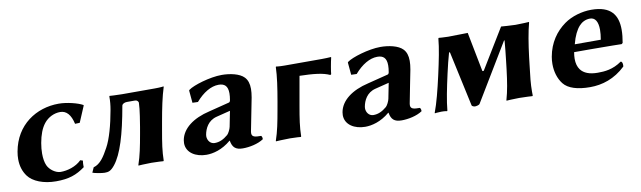

<svg xmlns="http://www.w3.org/2000/svg" viewBox="-34 -782 3787 1134"><g transform="rotate(-10 1859.5 -214.5)"><path d="M327.8 -389C366.3 -389 390.7 -360 403 -305L431.1 -306L472.2 -403L470.8 -406C442.6 -422 377.6 -439 327.6 -439C193.6 -439 67.5 -359 39.8 -202C37 -186.3 35.7 -171.4 35.7 -157.3C35.7 -115.7 47.4 -81.5 67.7 -54C96.5 -15 159.2 10 234.4 10C310.8 10 357.2 -6 408.9 -44C408.7 -47.6 408.6 -51.7 408.6 -56.4C408.6 -64 409.1 -73 410.8 -83L395.7 -88C361.7 -54 310.2 -40 270.2 -40C241.2 -40 205.6 -65 192.8 -94C184.9 -111.6 180.6 -136.1 180.6 -165.4C180.6 -184.4 182.4 -205.5 186.4 -228C194.8 -275.6 209 -313.8 230.7 -341C255.5 -372.2 292.6 -389 327.8 -389Z M623.3 -349C608 -262 585.5 -180 559.2 -133C532.6 -84 507.3 -44 466.6 -33L453.3 -3C464.4 2 509 10 525 10C547 10 562 7.5 587 -24C632.6 -81.3 666.6 -192 696.6 -362C698.3 -371.7 711.6 -379 726.6 -379H771.6C786.6 -379 789.9 -375 795.3 -366C795.5 -364.3 795.6 -362.1 795.6 -359.5C795.6 -327.2 780.4 -235.8 777.6 -220L770.4 -179C757.3 -105 747.3 -54 728.8 0L729.3 3C729.3 3 771.8 0 806.8 0C840.8 0 878.3 3 878.3 3L880.8 0C881.8 -57 889.1 -104 902.4 -179L911.2 -229C924.4 -304 938.9 -375 956.4 -429L956 -432C956 -432 937.4 -429 903.4 -429H707.4C673.4 -429 632 -432 632 -432L630.4 -429C630.6 -400 628.3 -377.3 623.3 -349Z M1317.3 -222 1298.9 -129C1296.6 -116 1284.3 -91.1 1276 -84C1248.9 -61 1224 -50 1196 -50C1169.4 -50 1153.2 -73.6 1153.2 -97.8C1153.2 -100.8 1153.5 -103.9 1154 -107C1160.4 -143.1 1181.1 -187.8 1233.6 -201ZM1418.3 -80C1423.4 -109 1455.1 -266 1457 -277C1460.4 -296.2 1462.1 -313.1 1462.1 -327.9C1462.1 -359.6 1454.4 -382.2 1438.5 -399.1C1411.9 -427.5 1353.7 -439 1305.6 -439C1233.6 -439 1131.9 -407 1104.2 -386L1100.5 -382L1107.3 -307L1140.1 -306C1183 -356 1232.1 -385 1277.1 -385C1312 -385 1332.2 -369.3 1332.2 -324.1C1332.2 -312.5 1330.9 -298.8 1328.1 -283C1326.8 -276 1323.1 -272 1320 -271L1197.5 -240C1097.4 -217 1030.4 -166 1018.5 -98C1017.4 -92 1016.9 -86.2 1016.9 -80.6C1016.9 -22.5 1072.5 10 1136.4 10C1175.5 10 1230.7 -3 1283.6 -48H1285.6C1292.4 -7 1311.4 10 1354.4 10C1393.5 10 1445.2 0 1479.2 -23C1479.5 -31.7 1478.1 -39 1472.9 -44C1437.4 -44 1417.3 -46.4 1417.3 -70C1417.3 -73 1417.6 -76.3 1418.3 -80Z M1603.6 -229 1594.9 -180C1581.7 -105 1571.7 -54 1553.2 0L1553.6 3C1553.6 3 1603.2 0 1638.2 0C1672.2 0 1702.6 3 1702.6 3L1705.2 0C1706.2 -57 1713.5 -104 1726.9 -180L1757.6 -354C1838.9 -352 1897 -346.6 1937.9 -327.3L1943.5 -331C1944 -345 1954.2 -403 1960.8 -429L1959.2 -431C1944 -430 1922.8 -429 1903.8 -429H1681.8C1647.8 -429 1630.4 -432 1630.4 -432L1628.8 -429C1627.3 -375 1616.8 -304 1603.6 -229Z M2269.3 -222 2250.9 -129C2248.6 -116 2236.3 -91.1 2228 -84C2200.9 -61 2176 -50 2148 -50C2121.4 -50 2105.2 -73.6 2105.2 -97.8C2105.2 -100.8 2105.5 -103.9 2106 -107C2112.4 -143.1 2133.1 -187.8 2185.6 -201ZM2370.3 -80C2375.4 -109 2407.1 -266 2409 -277C2412.4 -296.2 2414.1 -313.1 2414.1 -327.9C2414.1 -359.6 2406.4 -382.2 2390.5 -399.1C2363.9 -427.5 2305.7 -439 2257.6 -439C2185.6 -439 2083.9 -407 2056.2 -386L2052.5 -382L2059.3 -307L2092.1 -306C2135 -356 2184.1 -385 2229.1 -385C2264 -385 2284.2 -369.3 2284.2 -324.1C2284.2 -312.5 2282.9 -298.8 2280.1 -283C2278.8 -276 2275.1 -272 2272 -271L2149.5 -240C2049.4 -217 1982.4 -166 1970.5 -98C1969.4 -92 1968.9 -86.2 1968.9 -80.6C1968.9 -22.5 2024.5 10 2088.4 10C2127.5 10 2182.7 -3 2235.6 -48H2237.6C2244.4 -7 2263.4 10 2306.4 10C2345.5 10 2397.2 0 2431.2 -23C2431.5 -31.7 2430.1 -39 2424.9 -44C2389.4 -44 2369.3 -46.4 2369.3 -70C2369.3 -73 2369.6 -76.3 2370.3 -80Z M2621 -215C2630.9 -260 2640.6 -298 2651.3 -336L2656.5 -337L2728.1 -6C2729.9 1 2743.4 4 2747.4 4C2753.4 4 2771.9 1 2776.1 -6L2983.8 -350.3L2986.6 -349C2983.6 -310.7 2979.3 -270.4 2974.5 -229L2968.7 -179C2959.6 -105 2951.6 -54 2936.1 0L2936.6 3C2936.6 3 2977.1 0 3012.1 0C3046.1 0 3091.6 3 3091.6 3L3094.1 0C3093.8 -7.9 3093.7 -15.7 3093.7 -23.3C3093.7 -70.6 3098.7 -114.4 3106.7 -179L3112.5 -229C3121.7 -304 3133.2 -375 3147.7 -429L3147.3 -432C3147.3 -432 3100.7 -429 3066.7 -429C3043.7 -429 2980.6 -434 2980.6 -434L2834.3 -194H2826.3L2780.1 -431L2665.7 -429C2664.4 -429 2663 -429 2661.6 -429C2637.8 -429 2606.3 -432 2606.3 -432L2603.7 -429C2598.7 -372 2583.8 -299 2565 -215C2546.2 -131 2526.4 -53 2506.1 0L2506.6 3C2506.6 3 2524.1 0 2546.1 0C2570.1 0 2579.6 3 2579.6 3L2582.1 0C2587.1 -57 2602.2 -131 2621 -215Z M3391.1 -255C3403.3 -304 3421.6 -338.8 3440 -359C3455.7 -376.3 3477.5 -389 3505.8 -389C3536.3 -389 3552.9 -363 3552.9 -313.4C3552.9 -296.6 3551 -277.1 3547.1 -255ZM3640 -107C3586.9 -69.5 3537.8 -66 3495.8 -66C3447.2 -66 3413.1 -79.1 3393.9 -105C3381.6 -121.6 3375.4 -143.4 3375.4 -170.4C3375.4 -182.6 3376.7 -195.8 3379.2 -210H3478.7C3578.7 -210 3663.9 -208 3663.9 -208L3670.9 -214C3675.8 -241.5 3678.7 -267.8 3678.7 -292.1C3678.7 -378.2 3641.7 -439 3521.6 -439C3466.6 -439 3403.7 -421.7 3358.3 -389C3302.7 -349 3259.1 -288.9 3244.5 -206C3242 -191.6 3240.7 -177.1 3240.7 -162.7C3240.7 -117.9 3253.1 -74.5 3278.6 -42C3306.5 -6.5 3362.4 10 3437.4 10C3509.4 10 3585 -13 3650.6 -76C3651.1 -78.8 3651.3 -81.8 3651.3 -84.8C3651.3 -95.9 3647.9 -107 3640 -107Z"/></g></svg>

Font: Linux Biolinum O 
Style: Bold Italic
Weight: 700
Designer: Philipp H. Poll
Foundry: Philipp H. Poll
Version: Version 1.3.2